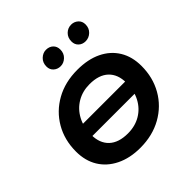

<svg xmlns="http://www.w3.org/2000/svg" viewBox="-195 -892 1052 1052"><g transform="rotate(-45 331.0 -366.0)"><path d="M88 -225V-309H581V-225ZM302 7Q222 7 162 -22.5Q102 -52 70 -104.5Q38 -157 38 -228Q38 -318 79 -388.5Q120 -459 192.5 -499.5Q265 -540 360 -540Q442 -540 501 -511.5Q560 -483 592 -430.5Q624 -378 624 -306Q624 -217 583.5 -146Q543 -75 470 -34Q397 7 302 7ZM310 -97Q366 -97 409 -122.5Q452 -148 476 -193.5Q500 -239 500 -300Q500 -365 462 -401Q424 -437 352 -437Q297 -437 254 -411.5Q211 -386 186.5 -340.5Q162 -295 162 -234Q162 -169 200 -133Q238 -97 310 -97ZM503 -618Q479 -618 463 -633Q447 -648 447 -672Q447 -702 466 -720.5Q485 -739 511 -739Q534 -739 551 -724Q568 -709 568 -684Q568 -655 548.5 -636.5Q529 -618 503 -618ZM310 -618Q286 -618 269.5 -633Q253 -648 253 -672Q253 -702 272.5 -720.5Q292 -739 316 -739Q341 -739 357 -724Q373 -709 373 -684Q373 -655 353.5 -636.5Q334 -618 310 -618Z"/></g></svg>

Font: MOST Montserrat SemiBold
Style: Italic
Weight: 600
Italic angle: -11.3°
Designer: Julieta Ulanovsky
Foundry: Julieta Ulanovsky
Version: Version 8.000;March 11, 2024;FontCreator 15.0.0.2926 64-bit